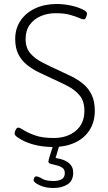

<svg xmlns="http://www.w3.org/2000/svg" viewBox="-20 -730 540 960"><path d="M246 5Q191 5 145 -8Q99 -21 67 -44Q53 -54 53 -62Q53 -70 58.5 -81Q64 -92 72 -92Q79 -92 99 -79Q119 -66 155.5 -53Q192 -40 248 -40Q316 -40 359 -76Q402 -112 402 -176Q402 -224 378.5 -252.5Q355 -281 318 -300Q281 -319 241 -337Q208 -352 175 -368Q142 -384 115 -405.5Q88 -427 72 -458.5Q56 -490 56 -535Q56 -587 82.5 -626.5Q109 -666 156 -688Q203 -710 263 -710Q302 -710 340.5 -701Q379 -692 404 -677Q415 -670 415 -661Q415 -656 410.5 -644.5Q406 -633 400 -633Q392 -633 375 -640.5Q358 -648 329.5 -656Q301 -664 258 -664Q218 -664 184 -649.5Q150 -635 129 -606.5Q108 -578 108 -535Q108 -491 131 -464Q154 -437 191 -418Q228 -399 272 -379Q305 -364 337.5 -348Q370 -332 396.5 -310Q423 -288 438.5 -255.5Q454 -223 454 -176Q454 -120 427.5 -79Q401 -38 354 -16.5Q307 5 246 5ZM246 210Q207 210 177.5 196Q148 182 148 171Q148 167 151 159.5Q154 152 161 152Q172 152 190.5 163.5Q209 175 249 175Q273 175 288.5 166Q304 157 304 136Q304 117 291.5 108.5Q279 100 263 96.5Q247 93 234.5 89.5Q222 86 222 78Q222 72 228 53Q234 34 245 -1H276L258 60Q346 73 346 133Q346 174 317.5 192Q289 210 246 210Z"/></svg>

Font: Asap ExtraLight
Style: Regular
Weight: 200
Designer: Pablo Cosgaya
Foundry: Omnibus-Type
Version: Version 3.001; ttfautohint (v1.8.4.7-5d5b)